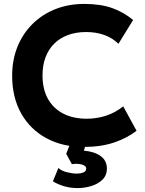

<svg xmlns="http://www.w3.org/2000/svg" viewBox="-20 -735 738 980"><path d="M407.5 15Q299 15 216.5 -29.8Q134 -74.5 88 -156.2Q42 -238 42 -348.5Q42 -429 69 -496Q96 -563 145.5 -612.2Q195 -661.5 262.2 -688.2Q329.5 -715 409.5 -715Q494.5 -715 553.5 -693.5Q612.5 -672 659.5 -633L584.5 -511.5Q554 -541.5 512.2 -556.5Q470.5 -571.5 419.5 -571.5Q367.5 -571.5 326.2 -556Q285 -540.5 256.2 -511.8Q227.5 -483 212.2 -442.2Q197 -401.5 197 -350.5Q197 -280.5 224.2 -231.2Q251.5 -182 302.2 -155.5Q353 -129 423.5 -129Q472.5 -129 519.8 -144Q567 -159 609 -192L677 -67.5Q627.5 -29.5 561 -7.2Q494.5 15 407.5 15ZM376.5 225Q338.5 225 306.2 215.2Q274 205.5 250 190.5L278 122.5Q293.5 137 321.2 144Q349 151 371.5 151Q392 151 406 145Q420 139 420 126Q420 110.5 396.8 104.5Q373.5 98.5 347 103L318 50L345.5 -20H424.5L408 34Q461 38.5 493.2 61.2Q525.5 84 525.5 125.5Q525.5 160.5 502.5 182.5Q479.5 204.5 445.2 214.8Q411 225 376.5 225Z"/></svg>

Font: Geologica Roman SemiBold
Style: Regular
Weight: 600
Designer: Sindre Bremnes, Frode Helland
Foundry: Monokrom Skriftforlag AS
Version: Version 1.010;gftools[0.9.28]